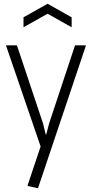

<svg xmlns="http://www.w3.org/2000/svg" viewBox="-20 -781 488 1021"><path d="M127 208V204L196 -2L13 -536V-540H70L209 -124L223 -66H226L241 -124L379 -540H436V-536L182 220ZM105 -689 233 -761 361 -689V-636L233 -708L105 -636Z"/></svg>

Font: Encode Sans Compressed
Style: Light
Weight: 300
Designer: Pablo Impallari, Andres Torresi
Foundry: Pablo Impallari, Andres Torresi
Version: Version 1.000; ttfautohint (v1.00) -l 8 -r 50 -G 200 -x 14 -